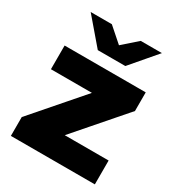

<svg xmlns="http://www.w3.org/2000/svg" viewBox="-180 -874 916 990"><g transform="rotate(30 278.0 -379.5)"><path d="M33 0V-112L337 -462L369 -401H40V-542H523V-431L218 -80L186 -142H533V0ZM200 -607 70 -759H196L337 -635H227L368 -759H494L364 -607Z"/></g></svg>

Font: Montserrat Thin ExtraBold
Style: Regular
Weight: 800
Version: Version 9.000